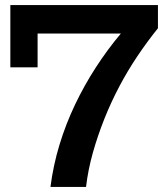

<svg xmlns="http://www.w3.org/2000/svg" viewBox="-20 -741 654 761"><path d="M180 0Q191 -86 216 -168Q241 -250 277.5 -326.5Q314 -403 360 -474Q406 -545 459 -608H129V-474H21V-721H606V-629Q564 -577 525 -519Q486 -461 453 -398.5Q420 -336 393.5 -269.5Q367 -203 348 -135.5Q329 -68 321 0Z"/></svg>

Font: Mona Sans Expanded SemiBold
Style: Regular
Weight: 600
Width: 7
Designer: Deni Anggara
Foundry: GitHub
Version: Version 2.000